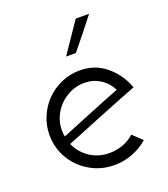

<svg xmlns="http://www.w3.org/2000/svg" viewBox="-119 -702 694 795"><g transform="rotate(-20 228.0 -304.5)"><path d="M399 -48Q370 -22 331 -7Q292 8 250 8Q206 8 167.5 -8.5Q129 -25 100.5 -53Q72 -81 55.5 -119Q39 -157 39 -200Q39 -243 55.5 -281.5Q72 -320 100.5 -348.5Q129 -377 167 -393.5Q205 -410 248 -410Q314 -410 362.5 -370Q411 -330 434 -268Q400 -255 358.5 -238.5Q317 -222 273.5 -204.5Q230 -187 187 -169.5Q144 -152 107 -137Q125 -96 162.5 -71Q200 -46 248 -46Q280 -46 309 -57Q338 -68 358 -87ZM365 -282Q348 -316 317 -335.5Q286 -355 248 -355Q216 -355 188 -342.5Q160 -330 139 -309Q118 -288 106 -260.5Q94 -233 94 -202Q94 -186 97 -174Q128 -187 163 -201Q198 -215 233 -229.5Q268 -244 302 -257.5Q336 -271 365 -282ZM215 -483 306 -617H365Q339 -583 312 -549.5Q285 -516 258 -483Z"/></g></svg>

Font: Josefin Sans
Style: Regular
Weight: 400
Designer: Santiago Orozco
Foundry: Typemade
Version: Version 1.0